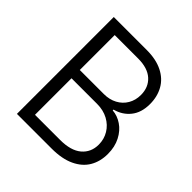

<svg xmlns="http://www.w3.org/2000/svg" viewBox="-188 -849 991 991"><g transform="rotate(45 307.0 -353.5)"><path d="M84 -707H325.2Q393.1 -707 440.2 -683.3Q487.3 -659.7 510.7 -617.7Q534.2 -575.7 534.2 -521.5Q534.2 -459 502.9 -420.2Q471.7 -381.3 420.9 -368.2V-362.3Q456.5 -359.9 489.3 -337.9Q522 -315.9 542.2 -276.6Q562.5 -237.3 562.5 -185.5Q562.5 -130.9 538.1 -89.1Q513.7 -47.4 463.1 -23.7Q412.6 0 337.9 0H84ZM495.1 -186.5Q495.1 -226.1 475.6 -258.5Q456.1 -291 420.9 -310.1Q385.7 -329.1 339.8 -329.1H153.3V-62.5H336.9Q415 -62.5 455.1 -96.4Q495.1 -130.4 495.1 -186.5ZM467.8 -521.5Q467.8 -577.6 430.9 -611.1Q394 -644.5 324.2 -644.5H153.3V-389.6H329.1Q369.6 -389.6 401.1 -406.5Q432.6 -423.3 450.2 -453.4Q467.8 -483.4 467.8 -521.5Z"/></g></svg>

Font: Pretendard JP Light
Style: Regular
Weight: 300
Designer: Base glyphs from Inter by Rasmus Andersson; Hangeul glyphs from Noto Sans CJK(Source Han Sans) by Jang Soo-young and Kan
Foundry: Kil Hyung-jin
Version: Version 1.309